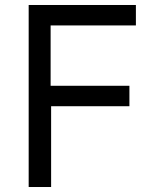

<svg xmlns="http://www.w3.org/2000/svg" viewBox="-20 -750 640 770"><path d="M95 0V-730H525V-648H183V-406H499V-324H185V0Z"/></svg>

Font: JetBrains Mono NL
Style: Regular
Weight: 400
Monospace: yes
Designer: Philipp Nurullin, Konstantin Bulenkov
Foundry: JetBrains
Version: Version 2.305; ttfautohint (v1.8.4.7-5d5b)